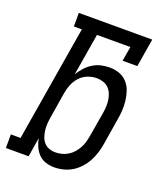

<svg xmlns="http://www.w3.org/2000/svg" viewBox="-163 -828 800 929"><g transform="rotate(20 237.0 -363.5)"><path d="M225 8Q202 8 180.5 1Q159 -6 144 -21.5Q129 -37 120 -57Q111 -77 107 -99L91 0H-26V-70H24L123 -665H82V-735H460L436 -590H360L373 -665H201L165 -449Q177 -469 193 -486.5Q209 -504 228.5 -516Q248 -528 270 -533Q292 -538 314 -538Q314 -538 314 -538Q314 -538 314 -538Q314 -538 314 -538Q314 -538 314 -538Q340 -538 363.5 -529.5Q387 -521 403.5 -503Q420 -485 428 -461.5Q436 -438 439 -413.5Q442 -389 440.5 -362.5Q439 -336 434 -311L413 -181Q409 -157 402 -134Q395 -111 383.5 -89.5Q372 -68 355 -49Q338 -30 317 -17Q296 -4 272 2Q248 8 225 8ZM205 -62Q221 -62 237.5 -66Q254 -70 269 -79Q284 -88 295.5 -101Q307 -114 315.5 -129Q324 -144 328.5 -160Q333 -176 336 -192L358 -322Q361 -339 361.5 -356.5Q362 -374 359.5 -390Q357 -406 350.5 -421Q344 -436 332.5 -447Q321 -458 305 -463Q289 -468 272 -468Q249 -468 226 -459Q203 -450 186.5 -432Q170 -414 161 -392Q152 -370 148 -347L127 -217Q124 -200 122.5 -182Q121 -164 123 -147.5Q125 -131 130 -115Q135 -99 145.5 -86.5Q156 -74 172 -68Q188 -62 205 -62Z"/></g></svg>

Font: Iosevka Curly Slab Oblique
Style: Regular
Weight: 400
Italic angle: -9°
Monospace: yes
Designer: Belleve Invis
Foundry: Belleve Invis
Version: Version 11.1.0; ttfautohint (v1.8.3)